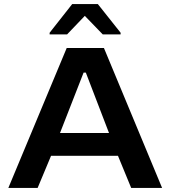

<svg xmlns="http://www.w3.org/2000/svg" viewBox="-20 -924 838 944"><path d="M21 0 308 -688H491L777 0H625L560 -158H231L165 0ZM275 -270H516L402 -567H391ZM224 -755V-763L335 -904H461L573 -763V-755H485L397 -846L310 -755Z"/></svg>

Font: Saira Expanded SemiBold
Style: Regular
Weight: 600
Width: 7
Designer: Hector Gatti with collaboration of the Omnibus-Type team
Foundry: Omnibus-Type
Version: Version 1.100; ttfautohint (v1.8.3)